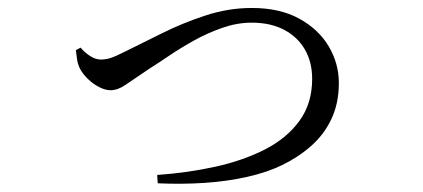

<svg xmlns="http://www.w3.org/2000/svg" viewBox="-20 -467 1040 472"><path d="M178.1 -349.9Q188.6 -337.6 201.8 -329.1Q215.1 -320.6 228.1 -320.6Q238.6 -320.6 250.6 -324Q262.5 -327.5 288.7 -340.8Q327.5 -360 377.6 -384.9Q427.6 -409.9 484.2 -428.6Q540.7 -447.4 599.1 -447.4Q668.3 -447.4 715.9 -421Q763.6 -394.7 788.3 -352.7Q813 -310.7 813 -263.1Q813 -213.4 794.9 -174.9Q776.8 -136.4 745.1 -108.4Q713.4 -80.4 673.2 -61Q637.3 -43.5 588.1 -32.3Q538.9 -21.1 482.6 -17.4Q426.3 -13.7 367.8 -16.4L366.4 -36.9Q441.7 -42.2 510.1 -57.3Q578.5 -72.5 631.9 -99.9Q685.2 -127.3 716.3 -170.1Q747.4 -213 747.4 -273.2Q747.4 -314.1 729.6 -345.1Q711.9 -376.1 678.5 -393.7Q645.1 -411.3 598.4 -411.3Q563.2 -411.3 526.6 -398.6Q490.1 -385.9 456.7 -367.3Q423.3 -348.7 395.4 -329.8Q367.4 -310.8 347.3 -298.2Q307.5 -271.6 288.5 -258.4Q269.5 -245.2 251.7 -245.2Q238.6 -245.2 223.4 -253.1Q208.2 -261 195.9 -273.1Q183.6 -285.2 177.4 -296.7Q171.6 -307.6 169.6 -319.9Q167.7 -332.1 166.5 -343.8Z"/></svg>

Font: Noto Serif HK
Style: Regular
Weight: 200
Designer: Ryoko NISHIZUKA 西塚涼子 (kana & ideographs); Frank Grießhammer (Latin, Greek & Cyrillic); Wenlong ZHANG 张文龙 (bopomofo); San
Foundry: Adobe
Version: Version 2.001;hotconv 1.1.0;makeotfexe 2.6.0